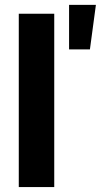

<svg xmlns="http://www.w3.org/2000/svg" viewBox="-20 -763 411 783"><path d="M201.2 0H56.6V-707H201.2ZM261.7 -743.2H371.1L346.7 -561.5H261.7Z"/></svg>

Font: WEMIX Pretendard
Style: Bold
Weight: 700
Designer: Base glyphs from Inter by Rasmus Andersson; Hangeul glyphs from Noto Sans CJK(Source Han Sans) by Jang Soo-young and Kan
Foundry: Kil Hyung-jin
Version: Version 1.000